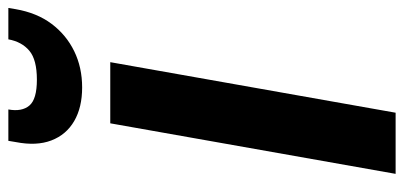

<svg xmlns="http://www.w3.org/2000/svg" viewBox="-280 -710 990 471"><g transform="rotate(-90 215.5 -475.0)"><path d="M24 0 148 -700H298L174 0ZM236 -769Q187 -769 153.5 -788.5Q120 -808 106 -844.5Q92 -881 102 -932L105 -950H182Q176 -917 191.5 -898.5Q207 -880 255 -880Q304 -880 326 -898.5Q348 -917 354 -950H431L428 -932Q419 -880 392 -844Q365 -808 325 -788.5Q285 -769 236 -769Z"/></g></svg>

Font: DM Sans 12pt Black
Style: Italic
Weight: 900
Italic angle: -10°
Version: Version 4.004;gftools[0.9.30]